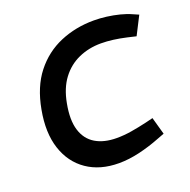

<svg xmlns="http://www.w3.org/2000/svg" viewBox="-128 -834 956 968"><g transform="rotate(-20 350.5 -350.0)"><path d="M350 10Q249 10 179 -38Q109 -86 80.5 -173Q52 -260 74 -378Q95 -493 152.5 -566Q210 -639 293.5 -674.5Q377 -710 475 -710Q508 -710 543 -705.5Q578 -701 611.5 -692.5Q645 -684 671 -672L701 -659L651 -561L604 -572Q569 -580 535 -584.5Q501 -589 469 -589Q404 -589 349 -564.5Q294 -540 256.5 -490Q219 -440 205 -363Q189 -279 206 -223.5Q223 -168 268.5 -140.5Q314 -113 383 -113Q421 -113 461 -119.5Q501 -126 544 -136L585 -146L611 -53L574 -39Q518 -17 460.5 -3.5Q403 10 350 10Z"/></g></svg>

Font: REM Medium
Style: Italic
Weight: 500
Italic angle: -11°
Designer: Octavio Pardo
Foundry: Ashler Design
Version: Version 1.005;gftools[0.9.28]